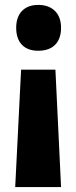

<svg xmlns="http://www.w3.org/2000/svg" viewBox="-20 -583 311 783"><path d="M229 -470C229 -529 193 -563 136 -563C79 -563 46 -528 46 -470C46 -410 78 -376 136 -376C196 -376 229 -410 229 -470ZM66 -299 42 180H229L206 -299Z"/></svg>

Font: Noto Sans Telugu ExtraCondensed Black
Style: Regular
Weight: 900
Width: 2
Designer: Jelle Bosma - Monotype Design Team
Foundry: Monotype Imaging Inc.
Version: Version 2.005